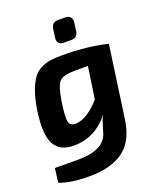

<svg xmlns="http://www.w3.org/2000/svg" viewBox="-164 -807 921 1112"><g transform="rotate(-20 296.5 -250.5)"><path d="M364 -572H319Q297 -572 286.5 -584Q276 -596 279 -616L286 -668Q292 -707 330 -707H373Q394 -707 405 -695.5Q416 -684 414 -663L407 -611Q402 -572 364 -572ZM560 -477 499 -44Q483 89 406.5 147.5Q330 206 193 206Q76 206 9 179L20 92Q54 93 161 93Q321 93 351 2Q355 -9 361.5 -32.5Q368 -56 375 -75.5Q382 -95 393 -111Q356 -57 299.5 -25Q243 7 174 8Q84 10 50.5 -52Q17 -114 38 -256Q48 -324 65.5 -371Q83 -418 103 -444.5Q123 -471 154 -485.5Q185 -500 213 -503.5Q241 -507 284 -507Q438 -507 560 -477ZM402 -398H322Q249 -398 225.5 -372.5Q202 -347 188 -254Q174 -160 181.5 -133Q189 -106 225 -108Q292 -111 373 -201Z"/></g></svg>

Font: Ezarion
Style: Bold Italic
Weight: 700
Italic angle: -8°
Designer: Natanael Gama
Version: Version 1.001;PS 001.001;hotconv 1.0.70;makeotf.lib2.5.58329